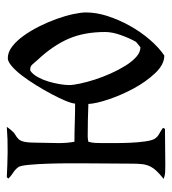

<svg xmlns="http://www.w3.org/2000/svg" viewBox="10 -526 518 579"><g transform="rotate(-90 269.5 -236.0)"><path d="M384 -472Q402 -472 419 -459Q436 -446 451.5 -424.5Q467 -403 480 -377Q493 -351 502.5 -324.5Q512 -298 517 -274.5Q522 -251 522 -236Q522 -205 511 -171Q500 -137 482 -104.5Q464 -72 440.5 -44.5Q417 -17 392 0Q365 0 339 -27.5Q313 -55 293 -92Q273 -129 260 -167.5Q247 -206 246 -229Q221 -230 196.5 -230.5Q172 -231 147 -231Q142 -231 132 -229Q129 -218 128.5 -207.5Q128 -197 128 -186Q128 -174 128 -151Q128 -128 129 -103.5Q130 -79 133 -58Q136 -37 141 -29Q147 -20 156.5 -15Q166 -10 174 -4L171 2L61 3Q50 3 40 2.5Q30 2 20 -2Q35 -14 44 -23.5Q53 -33 58 -43.5Q63 -54 64.5 -67Q66 -80 66 -99L67 -248Q67 -258 67 -287Q67 -316 66 -348Q65 -380 62.5 -407.5Q60 -435 55 -441Q48 -450 38.5 -456Q29 -462 21 -470L25 -475Q63 -473 101 -472.5Q139 -472 177 -475Q163 -455 154 -450Q145 -445 139.5 -439Q134 -433 131.5 -420Q129 -407 129 -372L128 -318Q128 -306 129 -294Q130 -282 132 -271Q161 -271 189.5 -270Q218 -269 247 -269Q248 -280 256 -299Q264 -318 276 -340.5Q288 -363 302.5 -386.5Q317 -410 331.5 -429Q346 -448 360 -460Q374 -472 384 -472ZM346 -404Q335 -396 327 -381.5Q319 -367 314 -350.5Q309 -334 306 -317Q303 -300 303 -287Q303 -275 307.5 -254Q312 -233 319.5 -209.5Q327 -186 338 -161.5Q349 -137 361.5 -117Q374 -97 388 -84.5Q402 -72 417 -72L433 -85Q444 -104 453.5 -130.5Q463 -157 463 -178Q463 -242 442.5 -289Q422 -336 379 -382Q372 -390 365 -398Q358 -406 346 -404Z"/></g></svg>

Font: Germanica
Style: Regular
Weight: 400
Designer: Peter Wiegel
Foundry: Peter Wiegel